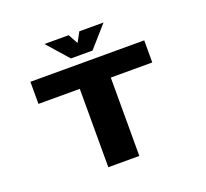

<svg xmlns="http://www.w3.org/2000/svg" viewBox="-148 -1079 1346 1257"><g transform="rotate(-20 525.0 -450.5)"><path d="M694 -901 563.5 -753H413L282.5 -901H451L488.5 -833L525.5 -901ZM904.5 -700V-546H615.5V0H399.5V-546H111.5V-700Z"/></g></svg>

Font: League Mono Extended ExtraBold
Style: Regular
Weight: 800
Width: 9
Designer: Tyler Finck
Foundry: The League of Moveable Type / Tyler Finck
Version: Version 2.210